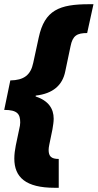

<svg xmlns="http://www.w3.org/2000/svg" viewBox="-20 -734 464 912"><path d="M240 158H259V21C223 21 211 8 211 -22C211 -28 212 -37 214 -46L229 -119C232 -137 235 -155 235 -170C235 -218 210 -256 149 -276L150 -280C231 -289 277 -329 290 -395L315 -514C325 -565 346 -577 394 -577L424 -714H404C262 -714 192 -686 164 -556L138 -436C126 -377 93 -353 29 -352L0 -212C63 -212 76 -192 76 -152C76 -142 74 -132 72 -124L55 -43C51 -23 48 -1 48 19C48 108 102 158 240 158Z"/></svg>

Font: Noto Sans Condensed Black
Style: Italic
Weight: 900
Width: 3
Italic angle: -12°
Designer: Monotype Design Team
Foundry: Monotype Imaging Inc.
Version: Version 2.013